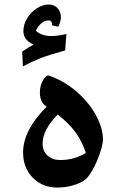

<svg xmlns="http://www.w3.org/2000/svg" viewBox="-20 -825 544 865"><path d="M84 -138.2Q84 -238.3 189.9 -344.2L185.1 -348.1Q159.7 -365.2 159.7 -409.2Q159.7 -433.1 169.4 -454.8Q179.2 -476.6 195.8 -485.8Q261.7 -464.8 318.8 -417.5Q376 -370.1 409.9 -310.1Q443.8 -250 443.8 -196.8Q443.8 -175.3 429.9 -134Q416 -92.8 396.5 -58.6Q377 -24.4 360.8 -13.2Q338.4 2 305.7 11Q272.9 20 237.8 20Q171.4 20 127.7 -24.4Q84 -68.8 84 -138.2ZM366.7 -136.2Q349.1 -189.5 319.6 -229.7Q290 -270 239.7 -309.1Q171.9 -238.8 171.9 -178.2Q171.9 -144 194.3 -124Q216.8 -104 251 -104Q315.4 -104 366.7 -136.2ZM214.4 -710.9 214.8 -715.8Q214.8 -722.7 210.7 -727.8Q206.5 -732.9 198.2 -732.9Q165.5 -732.9 141.1 -686.5Q167.5 -662.6 210.4 -662.6Q239.3 -662.6 279.3 -671.9L273.4 -597.7Q198.2 -577.1 159.7 -561.8Q121.1 -546.4 83 -525.9L80.1 -592.8Q108.9 -612.8 131.3 -623.5Q106 -636.2 95.7 -650.6Q85.4 -665 85.4 -684.6Q85.4 -714.8 102.1 -742.4Q118.7 -770 145.8 -787.4Q172.9 -804.7 198.2 -804.7Q224.6 -804.7 239.5 -788.1Q254.4 -771.5 254.4 -746.6Q254.4 -735.4 250.2 -723.1Q246.1 -710.9 242.2 -704.6Z"/></svg>

Font: Sahl Naskh
Style: Bold
Weight: 700
Designer: Pascal Zoghbi
Version: Version 1.001